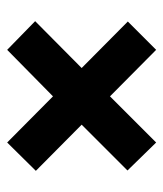

<svg xmlns="http://www.w3.org/2000/svg" viewBox="21 -710 466 549"><g transform="rotate(-90 254.5 -436.0)"><path d="M386 -649 253 -518 121 -649 40 -567 172 -436 41 -305 121 -223 253 -355 386 -223 467 -304 334 -436 468 -569Z"/></g></svg>

Font: Noto Sans Kannada UI Condensed ExtraBold
Style: Regular
Weight: 800
Width: 3
Designer: Jelle Bosma - Monotype Design Team
Foundry: Monotype Imaging Inc.
Version: Version 2.005